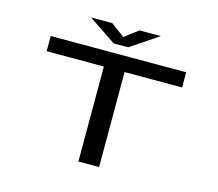

<svg xmlns="http://www.w3.org/2000/svg" viewBox="-119 -1026 1338 1178"><g transform="rotate(15 550.0 -437.0)"><path d="M472.5 0V-603.5H109V-700H969.5V-603.5H604V0ZM318.5 -874H454L540.5 -809L626 -874H762L586 -756H494.5Z"/></g></svg>

Font: Trispace Expanded Medium
Style: Regular
Weight: 500
Width: 7
Designer: Tyler Finck
Foundry: Etcetera Type Company
Version: Version 1.210; ttfautohint (v1.8.3)